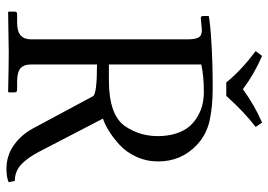

<svg xmlns="http://www.w3.org/2000/svg" viewBox="-142 -710 859 615"><g transform="rotate(90 287.5 -402.5)"><path d="M244.1 -697.8Q206.1 -745.1 143.6 -792L159.2 -812.5Q217.8 -787.1 265.6 -751Q315.9 -787.6 372.6 -812.5L386.7 -792Q339.4 -755.9 287.1 -697.8ZM416 -478Q416 -512.2 407 -538.8Q397.9 -565.4 383.5 -581.3Q369.1 -597.2 349.9 -607.7Q330.6 -618.2 312 -622.1Q293.5 -626 273.9 -626Q223.6 -626 186.5 -617.7V-321.8H237.3Q347.7 -321.8 383.8 -373Q416 -419.9 416 -478ZM497.1 -479.5Q497.1 -442.4 482.2 -409.9Q467.3 -377.4 444.3 -356.4Q421.4 -335.4 400.1 -322.3Q378.9 -309.1 359.9 -302.7L466.3 -97.7Q485.4 -61 507.1 -40.8Q528.8 -20.5 559.6 -20.5L563.5 -0.5Q547.4 6.3 520.5 6.3Q478.5 6.3 445.1 -17.3Q411.6 -41 391.1 -79.1L288.1 -271Q280.3 -283.7 186.5 -283.7V-72.3Q186.5 -48.8 199.2 -38.3Q211.9 -27.8 241.2 -27.8H267.6Q275.9 -27.8 275.9 -19.5V-1L273.9 1Q187 -1 147.9 -1L19 1L17.1 -1V-19.5Q17.1 -27.8 24.9 -27.8H51.3Q80.6 -27.8 93.3 -39.1Q106 -50.3 106 -72.3V-574.2Q106 -598.1 100.1 -608.9Q94.2 -619.6 76.2 -619.6Q71.3 -619.6 69.3 -619.1L39.1 -616.2Q31.2 -616.2 31.2 -623V-641.6Q48.8 -646 115 -650.1Q181.2 -654.3 262.7 -654.3Q321.8 -654.3 366.7 -644.3Q411.6 -634.3 444.3 -603.5Q497.1 -553.7 497.1 -479.5Z"/></g></svg>

Font: Libertinage
Style: b
Weight: 400
Designer: OSP
Foundry: OSP
Version: Version 1.0; 2008; OFL relea